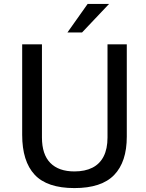

<svg xmlns="http://www.w3.org/2000/svg" viewBox="-20 -949 744 979"><path d="M359.5 10Q220.2 10 156.7 -58.2Q93.1 -126.5 93.1 -261.5V-723H193.9V-247.9Q193.9 -161.8 236.5 -118.3Q279.2 -74.9 359.5 -74.9Q413.2 -74.9 450.9 -93.8Q488.6 -112.8 508.4 -151.4Q528.2 -190.1 528.2 -247.9V-723H626.5V-252.1Q626.5 -123.4 562 -56.7Q497.6 10 359.5 10ZM536.2 -929 398.4 -783.5H323.9L426.9 -929Z"/></svg>

Font: Public Sans VF
Style: Regular
Weight: 400
Designer: Pablo Impallari, Rodrigo Fuenzalida (Modified by Dan O. Williams and USWDS)
Version: Version 1.003